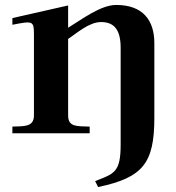

<svg xmlns="http://www.w3.org/2000/svg" viewBox="-20 -538 709 775"><path d="M603 -62V-364C603 -457 556 -518 449 -518C387 -518 312 -461 255 -426V-516L30 -465V-438C115 -455 117 -453 117 -396V-72C117 -24 75 -29 30 -27V0H342V-27C292 -29 255 -24 255 -72V-381C289 -403 339 -449 388 -449C443 -449 467 -415 467 -345V46C467 159 440 163 364 193L376 217C555 179 603 123 603 -62Z"/></svg>

Font: Ortica Linear
Style: Bold
Weight: 700
Designer: Benedetta Bovani
Foundry: Collletttivo
Version: Version 2.000;Glyphs 3.1.2 (3151)